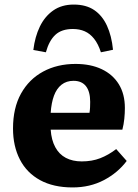

<svg xmlns="http://www.w3.org/2000/svg" viewBox="-20 -807 605 841"><path d="M298 14Q214 14 155.5 -18Q97 -50 67 -108.5Q37 -167 37 -244Q37 -334 72 -397Q107 -460 169 -493.5Q231 -527 311 -527Q377 -527 425.5 -504Q474 -481 500.5 -438Q527 -395 527 -334Q527 -311 524.5 -286.5Q522 -262 516 -239H202Q205 -194 222 -162.5Q239 -131 268.5 -115.5Q298 -100 338 -100Q383 -100 419 -114Q455 -128 489 -154L535 -102Q496 -50 435 -18Q374 14 298 14ZM202 -313H372Q374 -325 374.5 -337Q375 -349 375 -361Q375 -406 356.5 -429.5Q338 -453 302 -453Q271 -453 249.5 -436Q228 -419 216.5 -388Q205 -357 202 -313ZM303 -787Q357 -787 392.5 -763Q428 -739 448.5 -694.5Q469 -650 475 -589L422 -578Q410 -615 392 -637.5Q374 -660 351 -670Q328 -680 299 -680Q250 -680 222.5 -654.5Q195 -629 181 -578L126 -588Q133 -646 154.5 -690.5Q176 -735 213 -761Q250 -787 303 -787Z"/></svg>

Font: Literata 18pt
Style: Bold
Weight: 700
Designer: Latin by Veronika Burian and Jose Scaglione. Greek by Irene Vlachou. Cyrillic by Vera Evstafieva.
Foundry: TypeTogether
Version: Version 3.103;gftools[0.9.29]